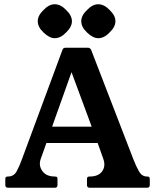

<svg xmlns="http://www.w3.org/2000/svg" viewBox="-20 -885 732 905"><path d="M608 -136Q622 -100 635.5 -76.5Q649 -53 673 -53Q682 -53 684 -49.5Q686 -46 686 -40V-13Q686 0 673 0H403Q390 0 390 -13V-40Q390 -46 392 -49.5Q394 -53 403 -53Q444 -53 461.5 -77.5Q479 -102 467 -136L436 -223L453 -211H186L202 -220L172 -136Q161 -105 179.5 -79Q198 -53 238 -53Q247 -53 249 -49.5Q251 -46 251 -40V-13Q251 0 238 0H18Q5 0 5 -13V-40Q5 -46 7 -49.5Q9 -53 18 -53Q45 -53 58.5 -77.5Q72 -102 84 -136L274 -649Q277 -660 289 -660H395Q405 -660 410 -649ZM216 -261 213 -288H425L424 -256L310 -564H324ZM237.8 -865Q266 -865 291.8 -837.8Q319 -812 319 -785Q319 -758 291.8 -732.2Q266 -705 238.1 -705Q212.9 -705 185 -732Q158 -757.3 158 -785.3Q158 -812 185.2 -837.8Q211 -865 237.8 -865ZM442.8 -865Q471 -865 496.8 -837.8Q524 -812 524 -785Q524 -758 496.8 -732.2Q471 -705 443.1 -705Q417.9 -705 390 -732Q363 -757.3 363 -785.3Q363 -812 390.2 -837.8Q416 -865 442.8 -865Z"/></svg>

Font: Young Serif Light
Style: Regular
Weight: 300
Designer: Bastien Sozeau
Foundry: NBR — Bastien Sozeau
Version: Version 5.001